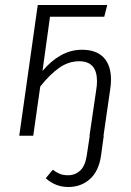

<svg xmlns="http://www.w3.org/2000/svg" viewBox="-20 -543 525 768"><path d="M424 -224Q424 -207 421 -187L394 0H395L384 80Q375 142 339.5 173.5Q304 205 253 205Q202 205 163 170L191 136Q206 147 219.5 152.5Q233 158 252 158Q281 158 301 139Q321 120 327 79L339 0H338L365 -184Q368 -202 368 -218Q368 -298 297 -298Q254 -298 216.5 -271.5Q179 -245 141 -197L113 0H57L131 -523H409L397 -476H180L150 -259Q183 -299 223 -321.5Q263 -344 308 -344Q365 -344 394.5 -313Q424 -282 424 -224Z"/></svg>

Font: Fira Sans Condensed Light
Style: Italic
Weight: 300
Width: 3
Italic angle: -8°
Designer: Carrois Corporate & Edenspiekermann AG
Foundry: Carrois Corporate GbR & Edenspiekermann AG
Version: Version 4.203